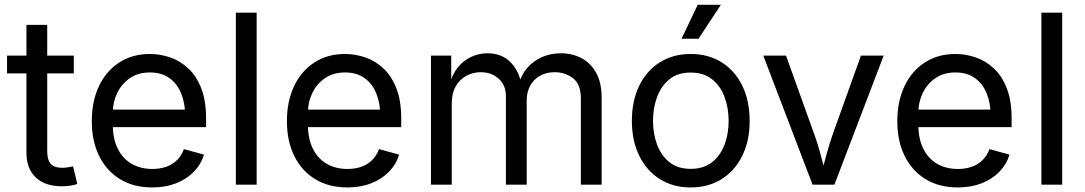

<svg xmlns="http://www.w3.org/2000/svg" viewBox="-20 -781 4589 812"><path d="M292 -545.9V-470.7H9.8V-545.9ZM91.8 -675.8H179.7V-141.6Q179.7 -105 194.6 -88.1Q209.5 -71.3 244.1 -71.3Q252.4 -71.3 265.4 -73.2Q278.3 -75.2 289.1 -77.1L307.1 -2.9Q293.5 2 276.1 4.4Q258.8 6.8 241.7 6.8Q170.9 6.8 131.3 -30.5Q91.8 -67.9 91.8 -134.8Z M624 11.7Q544.9 11.7 487.5 -23.4Q430.2 -58.6 399.2 -121.6Q368.2 -184.6 368.2 -268.6Q368.2 -352.5 398.4 -416.5Q428.7 -480.5 484.1 -516.6Q539.6 -552.7 613.8 -552.7Q657.2 -552.7 699.5 -538.3Q741.7 -523.9 776.1 -491.9Q810.5 -460 831.1 -407.7Q851.6 -355.5 851.6 -279.8V-243.2H427.7V-317.4H804.2L763.2 -290Q763.2 -343.8 746.3 -385.5Q729.5 -427.2 696.3 -450.9Q663.1 -474.6 613.8 -474.6Q564.5 -474.6 529.3 -450.4Q494.1 -426.3 475.6 -387.5Q457 -348.6 457 -304.2V-254.9Q457 -194.3 478 -152.1Q499 -109.9 536.9 -88.1Q574.7 -66.4 624.5 -66.4Q656.7 -66.4 683.1 -75.7Q709.5 -85 728.5 -103.8Q747.6 -122.6 757.8 -150.4L842.8 -127Q830.1 -85.9 799.8 -54.7Q769.5 -23.4 724.9 -5.9Q680.2 11.7 624 11.7Z M1065.4 -727.5V0H977.5V-727.5Z M1449.2 11.7Q1370.1 11.7 1312.7 -23.4Q1255.4 -58.6 1224.4 -121.6Q1193.4 -184.6 1193.4 -268.6Q1193.4 -352.5 1223.6 -416.5Q1253.9 -480.5 1309.3 -516.6Q1364.7 -552.7 1439 -552.7Q1482.4 -552.7 1524.7 -538.3Q1566.9 -523.9 1601.3 -491.9Q1635.7 -460 1656.2 -407.7Q1676.8 -355.5 1676.8 -279.8V-243.2H1252.9V-317.4H1629.4L1588.4 -290Q1588.4 -343.8 1571.5 -385.5Q1554.7 -427.2 1521.5 -450.9Q1488.3 -474.6 1439 -474.6Q1389.6 -474.6 1354.5 -450.4Q1319.3 -426.3 1300.8 -387.5Q1282.2 -348.6 1282.2 -304.2V-254.9Q1282.2 -194.3 1303.2 -152.1Q1324.2 -109.9 1362.1 -88.1Q1399.9 -66.4 1449.7 -66.4Q1481.9 -66.4 1508.3 -75.7Q1534.7 -85 1553.7 -103.8Q1572.8 -122.6 1583 -150.4L1668 -127Q1655.3 -85.9 1625 -54.7Q1594.7 -23.4 1550 -5.9Q1505.4 11.7 1449.2 11.7Z M1802.7 0V-545.9H1888.2L1888.7 -423.8H1881.8Q1893.1 -468.3 1917.2 -497.3Q1941.4 -526.4 1973.9 -541Q2006.3 -555.7 2041.5 -555.7Q2101.1 -555.7 2137.9 -519Q2174.8 -482.4 2185.5 -422.9H2173.8Q2183.6 -463.9 2209.5 -493.7Q2235.4 -523.4 2272.2 -539.6Q2309.1 -555.7 2352.5 -555.7Q2399.9 -555.7 2439 -535.2Q2478 -514.6 2501.2 -473.1Q2524.4 -431.6 2524.4 -368.2V0H2436.5V-365.7Q2436.5 -424.8 2403.3 -450.2Q2370.1 -475.6 2326.2 -475.6Q2289.6 -475.6 2262.9 -460.2Q2236.3 -444.8 2221.9 -418Q2207.5 -391.1 2207.5 -356.4V0H2119.6V-374.5Q2119.6 -419.9 2089.4 -447.8Q2059.1 -475.6 2012.7 -475.6Q1981 -475.6 1952.9 -460.7Q1924.8 -445.8 1907.7 -416.5Q1890.6 -387.2 1890.6 -343.8V0Z M2900.9 11.7Q2826.7 11.7 2770.8 -23.4Q2714.8 -58.6 2683.6 -122.1Q2652.3 -185.5 2652.3 -269.5Q2652.3 -355 2683.6 -418.7Q2714.8 -482.4 2770.8 -517.6Q2826.7 -552.7 2900.9 -552.7Q2975.6 -552.7 3031.7 -517.6Q3087.9 -482.4 3119.1 -418.7Q3150.4 -355 3150.4 -269.5Q3150.4 -185.5 3119.1 -122.1Q3087.9 -58.6 3031.7 -23.4Q2975.6 11.7 2900.9 11.7ZM2900.9 -66.9Q2956.1 -66.9 2991.7 -95.2Q3027.3 -123.5 3044.4 -169.7Q3061.5 -215.8 3061.5 -269.5Q3061.5 -323.7 3044.4 -370.4Q3027.3 -417 2991.7 -445.6Q2956.1 -474.1 2900.9 -474.1Q2846.2 -474.1 2811 -445.6Q2775.9 -417 2758.8 -370.6Q2741.7 -324.2 2741.7 -269.5Q2741.7 -215.8 2758.8 -169.7Q2775.9 -123.5 2811 -95.2Q2846.2 -66.9 2900.9 -66.9ZM2862.3 -617.2 2930.7 -760.7H3028.8L2934.1 -617.2Z M3416.5 0 3208 -545.9H3304.2L3420.4 -222.2Q3439 -171.9 3451.9 -121.8Q3464.8 -71.8 3479 -24.9H3446.8Q3460.9 -71.8 3473.9 -121.8Q3486.8 -171.9 3504.9 -222.2L3621.1 -545.9H3717.3L3508.8 0Z M4030.8 11.7Q3951.7 11.7 3894.3 -23.4Q3836.9 -58.6 3805.9 -121.6Q3774.9 -184.6 3774.9 -268.6Q3774.9 -352.5 3805.2 -416.5Q3835.4 -480.5 3890.9 -516.6Q3946.3 -552.7 4020.5 -552.7Q4064 -552.7 4106.2 -538.3Q4148.4 -523.9 4182.9 -491.9Q4217.3 -460 4237.8 -407.7Q4258.3 -355.5 4258.3 -279.8V-243.2H3834.5V-317.4H4210.9L4169.9 -290Q4169.9 -343.8 4153.1 -385.5Q4136.2 -427.2 4103 -450.9Q4069.8 -474.6 4020.5 -474.6Q3971.2 -474.6 3936 -450.4Q3900.9 -426.3 3882.3 -387.5Q3863.8 -348.6 3863.8 -304.2V-254.9Q3863.8 -194.3 3884.8 -152.1Q3905.8 -109.9 3943.6 -88.1Q3981.4 -66.4 4031.2 -66.4Q4063.5 -66.4 4089.8 -75.7Q4116.2 -85 4135.3 -103.8Q4154.3 -122.6 4164.6 -150.4L4249.5 -127Q4236.8 -85.9 4206.5 -54.7Q4176.3 -23.4 4131.6 -5.9Q4086.9 11.7 4030.8 11.7Z M4472.2 -727.5V0H4384.3V-727.5Z"/></svg>

Font: Inter Variable
Style: Regular
Weight: 400
Designer: Rasmus Andersson
Foundry: rsms
Version: Version 4.001;git-9221beed3